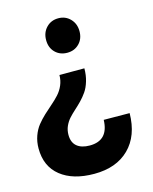

<svg xmlns="http://www.w3.org/2000/svg" viewBox="-109 -618 679 854"><g transform="rotate(-15 231.0 -191.0)"><path d="M242.2 -387.2Q208.5 -387.2 186.8 -408.9Q165 -430.7 165 -465.8Q165 -500.5 186.8 -523.2Q208.5 -545.9 242.2 -545.9Q274.9 -545.9 296.9 -523.2Q318.8 -500.5 318.8 -465.8Q318.8 -431.2 297.1 -409.2Q275.4 -387.2 242.2 -387.2ZM439.9 -56.2Q438.5 47.9 379.6 106Q320.8 164.1 219.2 164.1Q121.1 164.1 64.5 118.9Q7.8 73.7 7.8 -8.8Q7.8 -39.6 17.3 -66.2Q26.9 -92.8 42.2 -112.1Q57.6 -131.3 76.2 -148.7Q94.7 -166 113.5 -182.1Q132.3 -198.2 147.7 -215.1Q163.1 -231.9 172.6 -253.9Q182.1 -275.9 182.1 -300.8H296.9Q296.9 -269 288.8 -242.2Q280.8 -215.3 268.1 -197Q255.4 -178.7 240 -162.8Q224.6 -147 209 -133.1Q193.4 -119.1 180.7 -105Q168 -90.8 159.9 -72.5Q151.9 -54.2 151.9 -33.2Q151.9 2 172.9 19.5Q193.8 37.1 231.9 37.1Q317.9 37.1 320.8 -57.1Z"/></g></svg>

Font: Montserrat arm SemiBold
Style: Regular
Weight: 600
Designer: Julieta Ulanovsky
Foundry: Julieta Ulanovsky
Version: Version 6.000;PS 006.000;hotconv 1.0.88;makeotf.lib2.5.64775